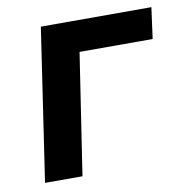

<svg xmlns="http://www.w3.org/2000/svg" viewBox="-63 -565 605 626"><g transform="rotate(-10 239.0 -252.0)"><path d="M37 0 112 -504H478L464 -401H222L161 0Z"/></g></svg>

Font: Nunitoga
Style: Bold Italic
Weight: 700
Italic angle: -9°
Designer: Vernon Adams
Foundry: Vernon Adams
Version: Version 1.0